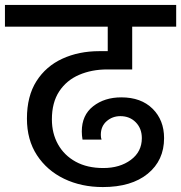

<svg xmlns="http://www.w3.org/2000/svg" viewBox="-44 -760 733 777"><path d="M372 -3Q285 -3 215.5 -36.5Q146 -70 105.5 -132Q65 -194 65 -280Q65 -371 103.5 -431.5Q142 -492 208.5 -522.5Q275 -553 358 -553H392V-652H-24V-740H669V-652H491V-479H390Q327 -479 276 -457Q225 -435 195.5 -390Q166 -345 166 -277Q166 -220 191 -175.5Q216 -131 262.5 -105.5Q309 -80 374 -80Q441 -80 485.5 -113Q530 -146 530 -201Q530 -240 505.5 -265Q481 -290 443 -290Q411 -290 387.5 -269.5Q364 -249 364 -214Q364 -203 367 -195H290Q287 -212 287 -228Q287 -294 333 -330Q379 -366 447 -366Q527 -366 573.5 -320Q620 -274 620 -201Q620 -111 554 -57Q488 -3 372 -3Z"/></svg>

Font: Poppins Medium
Style: Regular
Weight: 500
Designer: Ninad Kale (Devanagari), Jonny Pinhorn (Latin)
Version: Version 5.002